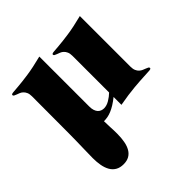

<svg xmlns="http://www.w3.org/2000/svg" viewBox="-183 -605 978 978"><g transform="rotate(-45 305.5 -116.0)"><path d="M535.6 -97.2Q535.6 -80.1 540.5 -69.1Q545.4 -58.1 552.7 -51.5Q560.1 -44.9 568.6 -41.3Q577.1 -37.6 584.5 -34.9Q591.8 -32.2 596.7 -29.5Q601.6 -26.9 601.6 -22Q601.6 -16.1 589.1 -15.1Q576.7 -14.2 548.6 -12.9Q520.5 -11.7 475.6 -7.8Q430.7 -3.9 365.7 7.8V-48.8Q346.7 -33.7 330.1 -23.4Q313.5 -13.2 298.8 -7.1Q284.2 -1 270.5 1.5Q256.8 3.9 243.7 3.9Q243.7 24.4 245.1 47.4Q246.6 70.3 246.6 96.2Q246.6 127 241.9 151.6Q237.3 176.3 227.1 193.8Q216.8 211.4 200.2 220.7Q183.6 230 159.7 230Q134.3 230 116.9 219.7Q99.6 209.5 89.4 191.4Q79.1 173.3 74.7 148.9Q70.3 124.5 70.3 96.2Q70.8 60.1 71.5 32.2Q72.3 4.4 72.8 -22.5Q73.2 -49.3 73.5 -77.9Q73.7 -106.4 73.7 -144L74.2 -345.2Q74.2 -362.3 69.3 -373Q64.5 -383.8 57.1 -390.6Q49.8 -397.5 41 -400.9Q32.2 -404.3 24.9 -407Q17.6 -409.7 12.7 -412.4Q7.8 -415 7.8 -419.9Q7.8 -425.8 20.3 -427Q32.7 -428.2 60.8 -430.4Q88.9 -432.6 133.8 -439Q178.7 -445.3 243.7 -461.9V-102.1Q243.7 -85.4 247.6 -74Q251.5 -62.5 258.1 -55.4Q264.6 -48.3 273.2 -45.2Q281.7 -42 290.5 -42Q310.1 -42 330.1 -54Q350.1 -65.9 365.7 -81.1V-345.2Q365.7 -362.3 360.8 -373Q356 -383.8 348.6 -390.6Q341.3 -397.5 332.5 -400.9Q323.7 -404.3 316.4 -407Q309.1 -409.7 304.2 -412.4Q299.3 -415 299.3 -419.9Q299.3 -425.8 311.8 -427Q324.2 -428.2 352.3 -430.4Q380.4 -432.6 425.5 -439Q470.7 -445.3 535.6 -461.9Z"/></g></svg>

Font: XB Zar
Style: Bold Italic
Weight: 700
Italic angle: -12°
Designer: Behnam
Foundry: Irmug
Version: Version 8.005 2009